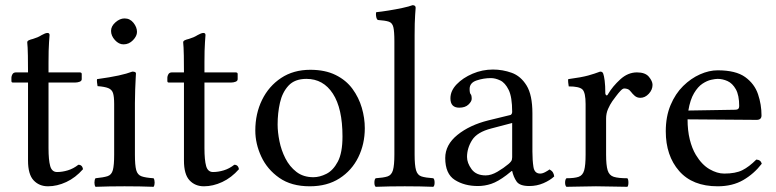

<svg xmlns="http://www.w3.org/2000/svg" viewBox="-20 -718 2989 740"><path d="M42 -439H88Q88 -481 87.5 -503Q87 -525 86.5 -534.5Q86 -544 85.5 -547.5Q85 -551 85 -555Q85 -560 91.5 -563Q98 -566 107 -568Q117 -571 125 -574.5Q133 -578 141 -583Q155 -591 163 -591Q171 -591 171 -583Q171 -583 169 -555Q167 -527 167 -478V-439H287Q295 -439 295 -433V-413Q295 -406 287 -403Q279 -400 271 -400H167V-147Q167 -101 173.5 -78Q180 -55 200 -55Q220 -55 241.5 -61.5Q263 -68 282 -83Q297 -83 300 -66Q271 -33 235.5 -16.5Q200 0 165 0Q131 0 109.5 -23Q88 -46 88 -99V-400H29Q24 -400 24 -406V-419Q24 -425 28 -432Q32 -439 42 -439Z M408 -599Q408 -617 425 -632Q442 -647 460 -647Q481 -647 494.5 -630Q508 -613 508 -595Q508 -579 492.5 -563Q477 -547 456 -547Q438 -547 423 -563.5Q408 -580 408 -599ZM500 -122Q500 -81 505 -62.5Q510 -44 525.5 -38.5Q541 -33 572 -31Q576 -25 576 -14Q576 -4 572 2Q547 1 518.5 0.5Q490 0 460 0Q430 0 402 0.5Q374 1 348 2Q344 -4 344 -14Q344 -25 348 -31Q379 -34 394.5 -39Q410 -44 415 -62.5Q420 -81 420 -122V-317Q420 -346 415.5 -359.5Q411 -373 397 -378.5Q383 -384 356 -386Q355 -391 354 -400Q353 -409 354 -413Q405 -420 437 -427Q469 -434 490 -442Q504 -442 504 -435Q504 -435 503 -417Q502 -399 501 -372.5Q500 -346 500 -321Z M643 -439H689Q689 -481 688.5 -503Q688 -525 687.5 -534.5Q687 -544 686.5 -547.5Q686 -551 686 -555Q686 -560 692.5 -563Q699 -566 708 -568Q718 -571 726 -574.5Q734 -578 742 -583Q756 -591 764 -591Q772 -591 772 -583Q772 -583 770 -555Q768 -527 768 -478V-439H888Q896 -439 896 -433V-413Q896 -406 888 -403Q880 -400 872 -400H768V-147Q768 -101 774.5 -78Q781 -55 801 -55Q821 -55 842.5 -61.5Q864 -68 883 -83Q898 -83 901 -66Q872 -33 836.5 -16.5Q801 0 766 0Q732 0 710.5 -23Q689 -46 689 -99V-400H630Q625 -400 625 -406V-419Q625 -425 629 -432Q633 -439 643 -439Z M1386 -224Q1386 -163 1361 -112Q1336 -61 1288.5 -30.5Q1241 0 1174 0Q1103 0 1056.5 -32.5Q1010 -65 987 -114.5Q964 -164 964 -215Q964 -280 990 -333Q1016 -386 1063.5 -417.5Q1111 -449 1176 -449Q1233 -449 1273.5 -429Q1314 -409 1338.5 -375.5Q1363 -342 1374.5 -302.5Q1386 -263 1386 -224ZM1161 -414Q1116 -414 1092 -388Q1068 -362 1059 -322Q1050 -282 1050 -238Q1050 -209 1057 -174Q1064 -139 1080 -107.5Q1096 -76 1122.5 -55.5Q1149 -35 1188 -35Q1212 -35 1238 -48Q1264 -61 1282 -95Q1300 -129 1300 -192Q1300 -300 1263 -357Q1226 -414 1161 -414Z M1500 -122V-559Q1500 -597 1496 -613.5Q1492 -630 1478.5 -634.5Q1465 -639 1436 -641Q1432 -644 1430.5 -650.5Q1429 -657 1429 -663Q1429 -669 1430 -671Q1450 -673 1478 -677.5Q1506 -682 1531.5 -687.5Q1557 -693 1570 -698Q1582 -698 1582 -688Q1582 -688 1580 -660Q1578 -632 1578 -583V-122Q1578 -81 1583.5 -62Q1589 -43 1604.5 -38Q1620 -33 1650 -31Q1655 -27 1655 -14Q1655 -2 1650 2Q1626 1 1598 0.5Q1570 0 1540 0Q1510 0 1482 0.5Q1454 1 1428 2Q1423 -2 1423 -14Q1423 -27 1428 -31Q1458 -33 1473.5 -38Q1489 -43 1494.5 -62Q1500 -81 1500 -122Z M1790 -375Q1790 -359 1794 -355Q1798 -351 1798 -337Q1798 -327 1785.5 -315Q1773 -303 1750 -303Q1716 -303 1716 -339Q1716 -368 1740 -393Q1764 -418 1801.5 -434Q1839 -450 1880 -450Q1917 -450 1952 -437.5Q1987 -425 2009.5 -388.5Q2032 -352 2032 -281V-134Q2032 -100 2036 -74.5Q2040 -49 2062 -49Q2071 -49 2082 -55Q2093 -61 2098 -65Q2107 -60 2111 -53.5Q2115 -47 2116 -38Q2100 -23 2074.5 -12Q2049 -1 2020 -1Q1983 -1 1971 -18.5Q1959 -36 1954 -59H1952L1932 -43Q1899 -18 1873.5 -9.5Q1848 -1 1822 -1Q1770 -1 1733 -24.5Q1696 -48 1696 -109Q1696 -160 1743 -198Q1790 -236 1862 -254L1948 -275Q1950 -276 1952 -279Q1954 -282 1954 -287Q1954 -344 1940.5 -371.5Q1927 -399 1908 -408Q1889 -417 1872 -417Q1844 -417 1817 -408Q1790 -399 1790 -375ZM1954 -244 1874 -223Q1819 -209 1799.5 -178Q1780 -147 1780 -113Q1780 -90 1797.5 -66Q1815 -42 1852 -42Q1873 -42 1897 -56Q1921 -70 1940 -86Q1946 -91 1950 -96.5Q1954 -102 1954 -112Z M2313 -358Q2313 -354 2316.5 -351Q2320 -348 2324 -356Q2341 -385 2370.5 -412Q2400 -439 2435 -439Q2467 -439 2481 -422Q2495 -405 2495 -391Q2495 -372 2480.5 -356.5Q2466 -341 2448 -341Q2435 -341 2426 -349Q2417 -357 2412 -364Q2406 -372 2399.5 -374.5Q2393 -377 2386 -377Q2380 -377 2371.5 -368Q2363 -359 2354.5 -347.5Q2346 -336 2340 -328Q2331 -315 2323.5 -298Q2316 -281 2316 -261V-122Q2316 -81 2322 -61.5Q2328 -42 2345.5 -36.5Q2363 -31 2398 -31Q2402 -27 2402 -14Q2402 -2 2398 2Q2372 2 2339.5 1Q2307 0 2277 0Q2247 0 2218 1Q2189 2 2163 2Q2158 -3 2158 -14Q2158 -26 2163 -31Q2194 -31 2210 -36.5Q2226 -42 2231.5 -61.5Q2237 -81 2237 -122V-317Q2237 -361 2225 -373Q2213 -385 2172 -385Q2171 -390 2170 -399.5Q2169 -409 2170 -413Q2222 -420 2247 -427Q2272 -434 2293 -442Q2299 -442 2301.5 -439.5Q2304 -437 2305 -434Q2308 -426 2310.5 -407Q2313 -388 2313 -358Z M2746 0Q2649 0 2597.5 -59Q2546 -118 2546 -212Q2546 -269 2564.5 -313Q2583 -357 2613 -386.5Q2643 -416 2678 -431.5Q2713 -447 2746 -447Q2816 -447 2852 -421Q2888 -395 2901.5 -355Q2915 -315 2915 -273Q2915 -256 2896 -256L2630 -258Q2630 -215 2638.5 -180.5Q2647 -146 2662 -121Q2685 -83 2714.5 -66Q2744 -49 2771 -49Q2815 -49 2841 -62Q2867 -75 2895 -103Q2912 -102 2916 -87Q2886 -48 2844.5 -24Q2803 0 2746 0ZM2633 -292 2814 -295Q2829 -295 2829 -309Q2829 -351 2816 -374Q2803 -397 2784 -405.5Q2765 -414 2746 -414Q2737 -414 2721 -410.5Q2705 -407 2687.5 -395.5Q2670 -384 2655 -359Q2640 -334 2633 -292Z"/></svg>

Font: Pochaevsk
Style: Regular
Weight: 400
Version: Version 1.210; ttfautohint (v1.8.4.7-5d5b)